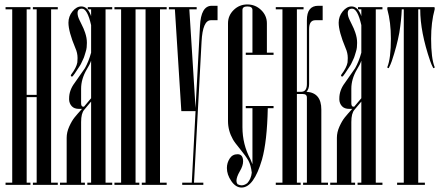

<svg xmlns="http://www.w3.org/2000/svg" viewBox="-20 -832 1993 864"><path d="M240 0H128V-10H145V-395H100V-10H117V0H5V-10H35V-790H5V-800H117V-790H100V-405H145V-790H128V-800H240V-790H210V-10H240Z M349 -793Q329 -793 329 -773Q329 -759 338 -741Q340 -737 346.5 -723.5Q353 -710 356 -703.5Q359 -697 363 -685Q367 -673 369 -662Q371 -651 371 -639Q371 -629 370 -619Q369 -609 365.5 -598.5Q362 -588 360 -580.5Q358 -573 352.5 -562Q347 -551 345 -546Q343 -541 335.5 -530Q328 -519 326.5 -516.5Q325 -514 317 -502L308 -490Q306 -487 303 -487.5Q300 -488 299 -490.5Q298 -493 300 -496Q324 -528 328 -551Q329 -560 329 -571Q329 -594 319 -616Q288 -690 288 -730Q288 -758 306 -780.5Q324 -803 346 -803Q373 -803 388 -765Q388 -763 390 -759V-790H375V-800H485V-790H455V-10H485V0H373V-10H390V-375Q363 -342 359 -338Q345 -322 345 -283V-268V-10H362V0H250V-10H280V-212Q280 -237 291.5 -262.5Q303 -288 315.5 -303.5Q328 -319 349 -342H336Q314 -342 303 -354Q292 -366 291 -383V-389Q291 -426 316 -459Q355 -514 362 -525Q379 -555 390 -595V-719Q373 -793 349 -793ZM370 -519Q345 -476 345 -433V-368Q345 -352 354 -352H358Q366 -361 390 -390V-559Q384 -541 370 -519Z M607 0H495V-10H525V-790H495V-800H730V-790H700V-10H730V0H618V-10H635V-790H590V-10H607Z M895 0H800V-10H843L860 -332H796L767 -790H740V-800H865V-790H832L860 -346L880 -715Q884 -806 933 -806H959V-741H929Q892 -741 887 -644L853 -10H895Z M1211 -345H1185Q1182 -196 1159 -114Q1122 12 1067 12Q1041 12 1021 -17Q1001 -46 1001 -76Q1001 -99 1013.5 -118.5Q1026 -138 1049 -138Q1074 -138 1074 -106Q1074 -86 1059 -61Q1044 -35 1044 -18Q1044 -10 1049 -3Q1059 2 1067 2Q1080 2 1093 -8Q1110 -27 1113 -55Q1109 -89 1098 -109Q1086 -130 1060.5 -161Q1035 -192 1028 -205Q1006 -244 1006 -287V-727Q1006 -762 1031.5 -787Q1057 -812 1093 -812Q1129 -812 1155 -787Q1181 -762 1181 -727V-595H1211V-585H1086V-595H1116V-787Q1116 -803 1093 -803Q1071 -803 1071 -787V-260Q1071 -182 1107 -115Q1113 -102 1116 -93V-345H1086V-355H1211Z M1456 0H1344V-10H1361V-393Q1361 -409 1342 -409H1316V-10H1333V0H1221V-10H1251V-790H1221V-800H1346V-790H1316V-419H1337Q1361 -420 1361 -454V-741Q1361 -806 1412 -806H1432V-741H1399Q1371 -741 1371 -701V-454Q1371 -431 1359 -419Q1426 -415 1426 -339V-10H1456Z M1565 -793Q1545 -793 1545 -773Q1545 -759 1554 -741Q1556 -737 1562.5 -723.5Q1569 -710 1572 -703.5Q1575 -697 1579 -685Q1583 -673 1585 -662Q1587 -651 1587 -639Q1587 -629 1586 -619Q1585 -609 1581.5 -598.5Q1578 -588 1576 -580.5Q1574 -573 1568.5 -562Q1563 -551 1561 -546Q1559 -541 1551.5 -530Q1544 -519 1542.5 -516.5Q1541 -514 1533 -502L1524 -490Q1522 -487 1519 -487.5Q1516 -488 1515 -490.5Q1514 -493 1516 -496Q1540 -528 1544 -551Q1545 -560 1545 -571Q1545 -594 1535 -616Q1504 -690 1504 -730Q1504 -758 1522 -780.5Q1540 -803 1562 -803Q1589 -803 1604 -765Q1604 -763 1606 -759V-790H1591V-800H1701V-790H1671V-10H1701V0H1589V-10H1606V-375Q1579 -342 1575 -338Q1561 -322 1561 -283V-268V-10H1578V0H1466V-10H1496V-212Q1496 -237 1507.5 -262.5Q1519 -288 1531.5 -303.5Q1544 -319 1565 -342H1552Q1530 -342 1519 -354Q1508 -366 1507 -383V-389Q1507 -426 1532 -459Q1571 -514 1578 -525Q1595 -555 1606 -595V-719Q1589 -793 1565 -793ZM1586 -519Q1561 -476 1561 -433V-368Q1561 -352 1570 -352H1574Q1582 -361 1606 -390V-559Q1600 -541 1586 -519Z M1936 -530Q1937 -528 1933.5 -526Q1930 -524 1929 -527Q1921 -542 1916 -557Q1871 -688 1871 -790H1862V-10H1892V0H1767V-10H1797V-790H1788Q1786 -741 1777 -685Q1766 -625 1743 -557Q1738 -542 1730 -527Q1729 -524 1725.5 -526Q1722 -528 1723 -530Q1739 -569 1739 -658Q1739 -732 1723 -790Q1722 -794 1724 -800H1935Q1937 -794 1936 -790Q1920 -732 1920 -658Q1920 -569 1936 -530Z"/></svg>

Font: Cathisma Unicode
Style: Normal
Weight: 400
Version: Version 1.0